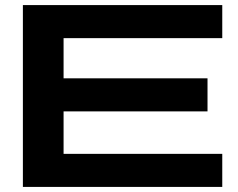

<svg xmlns="http://www.w3.org/2000/svg" viewBox="-20 -735 934 755"><path d="M70 0V-715H854V-585H230V-427H796V-297H230V-130H854V0Z"/></svg>

Font: Zen Dots
Style: Regular
Weight: 400
Designer: Yoshimichi Ohira
Foundry: A-1 Corp ZenFonts
Version: Version 1.000; ttfautohint (v1.8.3)